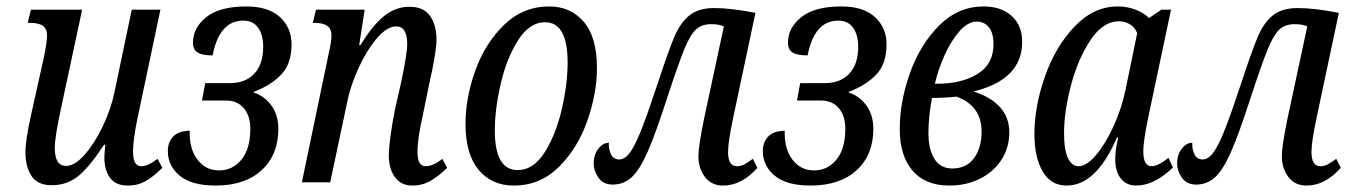

<svg xmlns="http://www.w3.org/2000/svg" viewBox="-20 -566 4193 596"><path d="M304 -77Q304 -89 307 -117H303Q261 -52 225.5 -21.5Q190 9 140 9Q97 9 78 -19.5Q59 -48 59 -94Q59 -131 77 -212L116 -387Q126 -435 126 -456Q126 -476 113.5 -485.5Q101 -495 74 -495H66L76 -536H235L171 -237Q150 -141 150 -107Q150 -51 185 -51Q212 -51 242.5 -85.5Q273 -120 299 -174Q325 -228 336 -283L389 -536H478L407 -200Q393 -132 393 -96Q393 -50 418 -50Q440 -50 469 -73L484 -45Q459 -20 434 -5Q409 10 377 10Q339 10 321.5 -14Q304 -38 304 -77Z M501 -97Q501 -125 518 -142.5Q535 -160 569 -160Q567 -105 592.5 -71Q618 -37 660 -37Q702 -37 729.5 -70.5Q757 -104 757 -167Q757 -206 737 -230Q717 -254 681 -254H607L617 -308H694Q742 -308 769.5 -337.5Q797 -367 797 -421Q797 -457 781.5 -479.5Q766 -502 735 -502Q661 -502 640 -394Q608 -394 593.5 -403Q579 -412 579 -433Q579 -480 620.5 -513Q662 -546 745 -546Q813 -546 849 -513Q885 -480 885 -428Q885 -368 853 -334.5Q821 -301 768 -281L767 -279Q801 -268 822.5 -238.5Q844 -209 844 -166Q844 -85 792 -37.5Q740 10 649 10Q575 10 538 -20.5Q501 -51 501 -97Z M1187 -83Q1187 -128 1206 -226L1224 -305Q1244 -398 1244 -430Q1244 -484 1210 -484Q1181 -484 1149 -446Q1117 -408 1092.5 -353.5Q1068 -299 1059 -255L1005 0H917L1001 -403Q1009 -437 1009 -455Q1009 -477 995.5 -486Q982 -495 958 -495H951L961 -536H1112L1095 -426H1099Q1136 -487 1172 -516Q1208 -545 1251 -545Q1295 -545 1315 -516.5Q1335 -488 1335 -442Q1335 -417 1322 -350L1316 -323L1292 -206Q1276 -137 1276 -94Q1276 -50 1301 -50Q1325 -50 1353 -73L1368 -45Q1344 -21 1318 -5.5Q1292 10 1260 10Q1225 10 1206 -16Q1187 -42 1187 -83Z M1425 -181Q1425 -262 1455.5 -347Q1486 -432 1545 -489Q1604 -546 1685 -546Q1751 -546 1792 -498.5Q1833 -451 1833 -355Q1833 -277 1803.5 -192Q1774 -107 1715.5 -48.5Q1657 10 1575 10Q1506 10 1465.5 -39Q1425 -88 1425 -181ZM1742 -372Q1742 -497 1672 -497Q1624 -497 1588.5 -441.5Q1553 -386 1534.5 -306.5Q1516 -227 1516 -161Q1516 -38 1587 -38Q1636 -38 1671 -93.5Q1706 -149 1724 -227.5Q1742 -306 1742 -372Z M2148 -81Q2148 -112 2165 -195L2227 -484Q2212 -491 2188 -491Q2158 -491 2140 -474Q2122 -457 2103.5 -411.5Q2085 -366 2050 -259Q2015 -151 1990.5 -95Q1966 -39 1941 -16Q1916 7 1882 7Q1853 7 1838 -14Q1823 -35 1823 -59Q1823 -86 1837.5 -104.5Q1852 -123 1870 -123Q1869 -102 1877 -86.5Q1885 -71 1902 -71Q1918 -71 1932.5 -88.5Q1947 -106 1965.5 -150Q1984 -194 2011 -276L2021 -305Q2054 -406 2073 -451Q2092 -496 2120.5 -518.5Q2149 -541 2197 -541Q2250 -541 2325 -526L2256 -201Q2240 -126 2240 -94Q2240 -50 2268 -50Q2279 -50 2289 -55Q2299 -60 2317 -73L2331 -45Q2282 10 2225 10Q2188 10 2168 -17Q2148 -44 2148 -81Z M2348 -97Q2348 -125 2365 -142.5Q2382 -160 2416 -160Q2414 -105 2439.5 -71Q2465 -37 2507 -37Q2549 -37 2576.5 -70.5Q2604 -104 2604 -167Q2604 -206 2584 -230Q2564 -254 2528 -254H2454L2464 -308H2541Q2589 -308 2616.5 -337.5Q2644 -367 2644 -421Q2644 -457 2628.5 -479.5Q2613 -502 2582 -502Q2508 -502 2487 -394Q2455 -394 2440.5 -403Q2426 -412 2426 -433Q2426 -480 2467.5 -513Q2509 -546 2592 -546Q2660 -546 2696 -513Q2732 -480 2732 -428Q2732 -368 2700 -334.5Q2668 -301 2615 -281L2614 -279Q2648 -268 2669.5 -238.5Q2691 -209 2691 -166Q2691 -85 2639 -37.5Q2587 10 2496 10Q2422 10 2385 -20.5Q2348 -51 2348 -97Z M2773 -165Q2773 -251 2805 -340Q2837 -429 2896 -487.5Q2955 -546 3033 -546Q3088 -546 3120.5 -516.5Q3153 -487 3153 -436Q3153 -319 3002 -282Q3113 -246 3113 -155Q3113 -108 3089 -70.5Q3065 -33 3022.5 -11.5Q2980 10 2927 10Q2852 10 2812.5 -36.5Q2773 -83 2773 -165ZM2889 -306Q2965 -306 3014.5 -336.5Q3064 -367 3064 -429Q3064 -464 3049.5 -481.5Q3035 -499 3012 -499Q2984 -499 2957 -467.5Q2930 -436 2910.5 -391Q2891 -346 2882 -306ZM3027 -157Q3027 -238 2949 -266Q2912 -262 2873 -262Q2862 -202 2862 -153Q2862 -103 2880.5 -73Q2899 -43 2936 -43Q2980 -43 3003.5 -75Q3027 -107 3027 -157Z M3191 -150Q3191 -235 3223.5 -328Q3256 -421 3315.5 -483.5Q3375 -546 3450 -546Q3479 -546 3505 -536Q3531 -526 3547 -510L3585 -536H3615L3547 -214Q3529 -131 3529 -96Q3529 -50 3555 -50Q3574 -50 3607 -76L3621 -46Q3563 10 3507 10Q3477 10 3459.5 -11.5Q3442 -33 3442 -70Q3442 -95 3446 -114Q3450 -133 3451 -139H3447Q3383 10 3291 10Q3242 10 3216.5 -34Q3191 -78 3191 -150ZM3474 -288 3510 -463Q3503 -481 3487.5 -490.5Q3472 -500 3454 -500Q3404 -500 3365 -441.5Q3326 -383 3304.5 -301Q3283 -219 3283 -153Q3283 -101 3295 -75.5Q3307 -50 3328 -50Q3353 -50 3382.5 -85Q3412 -120 3437 -175Q3462 -230 3474 -288Z M3959 -81Q3959 -112 3976 -195L4038 -484Q4023 -491 3999 -491Q3969 -491 3951 -474Q3933 -457 3914.5 -411.5Q3896 -366 3861 -259Q3826 -151 3801.5 -95Q3777 -39 3752 -16Q3727 7 3693 7Q3664 7 3649 -14Q3634 -35 3634 -59Q3634 -86 3648.5 -104.5Q3663 -123 3681 -123Q3680 -102 3688 -86.5Q3696 -71 3713 -71Q3729 -71 3743.5 -88.5Q3758 -106 3776.5 -150Q3795 -194 3822 -276L3832 -305Q3865 -406 3884 -451Q3903 -496 3931.5 -518.5Q3960 -541 4008 -541Q4061 -541 4136 -526L4067 -201Q4051 -126 4051 -94Q4051 -50 4079 -50Q4090 -50 4100 -55Q4110 -60 4128 -73L4142 -45Q4093 10 4036 10Q3999 10 3979 -17Q3959 -44 3959 -81Z"/></svg>

Font: Noto Serif Cond
Style: Italic
Weight: 400
Width: 3
Italic angle: -12°
Designer: Monotype Design Team
Foundry: Monotype Imaging Inc.
Version: Version 1.001